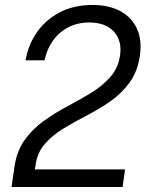

<svg xmlns="http://www.w3.org/2000/svg" viewBox="-20 -753 600 773"><path d="M26.5 0 34 -52.5 38 -80Q47 -145 79.5 -189.8Q112 -234.5 157.5 -267Q203 -299.5 253.2 -326Q303.5 -352.5 348.5 -380.2Q393.5 -408 425 -444Q456.5 -480 463.5 -531Q471.5 -590 438 -626.2Q404.5 -662.5 339.5 -662.5Q292.5 -662.5 255.2 -643.2Q218 -624 193.5 -589.8Q169 -555.5 159 -510H83Q93 -571 127.5 -621.5Q162 -672 219 -702.5Q276 -733 352.5 -733Q419.5 -733 465.2 -707.8Q511 -682.5 531.5 -637Q552 -591.5 543.5 -531Q534.5 -466 502.2 -421.5Q470 -377 424.8 -345.5Q379.5 -314 330.2 -288.5Q281 -263 236.2 -236Q191.5 -209 160.8 -174Q130 -139 123 -87.5L120.5 -71H483.5L473.5 0Z"/></svg>

Font: Public Sans Thin Light
Style: Italic
Weight: 300
Italic angle: -8°
Version: Version 2.001